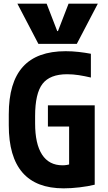

<svg xmlns="http://www.w3.org/2000/svg" viewBox="-20 -1020 590 1050"><path d="M75 -1000H235L293 -850H297L355 -1000H515L400 -780H190ZM328 10Q28 10 28 -335V-395Q28 -569 105 -654.5Q182 -740 339 -740Q375 -740 410 -736Q445 -732 477 -726V-596Q443 -604 411 -609Q379 -614 347 -614Q253 -614 212.5 -561.5Q172 -509 172 -385V-345Q172 -233 210 -174.5Q248 -116 322 -116Q345 -116 366 -123Q387 -130 412 -146L358 -69V-328H242V-444H498V-10Q462 -1 415.5 4.5Q369 10 328 10Z"/></svg>

Font: M PLUS Code Latin SemiExpanded
Style: Bold
Weight: 700
Width: 6
Designer: Coji Morishita
Foundry: UNDERFOREST DESIGN
Version: Version 1.002; ttfautohint (v1.8.3)